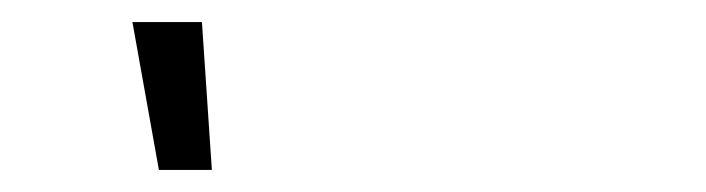

<svg xmlns="http://www.w3.org/2000/svg" viewBox="-20 -759 640 174"><path d="M172 -605H124L100 -739H163Z"/></svg>

Font: Kulim Park
Style: Italic
Weight: 400
Italic angle: -8°
Designer: Noponies / Dale Sattler
Foundry: Noponies
Version: Version 1.000; ttfautohint (v1.8.3)